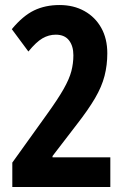

<svg xmlns="http://www.w3.org/2000/svg" viewBox="-20 -744 509 764"><path d="M419 0H29V-97L166 -288Q210 -349 233 -389.5Q256 -430 264 -461Q272 -492 272 -524Q272 -561 254.5 -583.5Q237 -606 202 -606Q174 -606 149 -591.5Q124 -577 93 -539L27 -628Q71 -681 115.5 -702.5Q160 -724 217 -724Q273 -724 316 -700Q359 -676 383 -633Q407 -590 407 -532Q407 -485 396 -442Q385 -399 358 -353Q331 -307 285 -248L189 -123V-118H419Z"/></svg>

Font: Noto Sans Khmer UI ExtraCondensed
Style: Bold
Weight: 700
Width: 2
Designer: Danh Hong and the Monotype Design Team
Foundry: Monotype Imaging Inc.
Version: Version 2.002; ttfautohint (v1.8.4.7-5d5b)